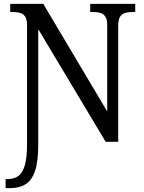

<svg xmlns="http://www.w3.org/2000/svg" viewBox="-20 -734 745 994"><path d="M9 240V193H21Q53 193 75.5 176.5Q98 160 109 120Q120 80 120 10V-604Q120 -634 110 -648.5Q100 -663 83 -667.5Q66 -672 46 -672H33V-714H204L535 -157V-604Q535 -634 525 -648.5Q515 -663 498.5 -667.5Q482 -672 461 -672H447V-714H680V-672H666Q645 -672 628 -667Q611 -662 601.5 -647Q592 -632 592 -600V0H527L178 -583V16Q178 103 161 152Q144 201 111.5 220.5Q79 240 32 240Z"/></svg>

Font: Noto Serif SemiCondensed
Style: Regular
Weight: 400
Width: 4
Designer: Monotype Design Team
Foundry: Monotype Imaging Inc.
Version: Version 2.013